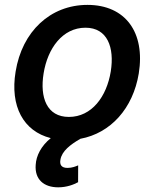

<svg xmlns="http://www.w3.org/2000/svg" viewBox="-20 -573 645 801"><path d="M267.4 -85.2C175.1 -85.2 145.6 -166.5 161.9 -266.7C178.6 -371.1 240.8 -457.4 336.6 -457.4C428.3 -457.4 458.1 -375 442.1 -274.9C425.1 -170.1 362.9 -85.2 267.4 -85.2ZM45.1 -274.1C21.3 -130 77.4 -25.6 191.8 3.2C151.3 36.2 131 76.7 128.9 114.7C124.3 175.4 162.6 208.5 223 208.5C258.5 208.5 287.6 197.1 305.8 187.1L306.1 116.8C295.5 121.4 280.5 127.5 261.7 127.5C236.5 127.5 228 114.7 232.2 92.7C238.3 57.2 273.1 30.5 315.3 6C441.8 -17.4 534.8 -120.7 558.9 -266.3C586.6 -437.9 503.2 -552.6 344.8 -552.6C190 -552.6 72.1 -441.8 45.1 -274.1Z"/></svg>

Font: Magic Ui Pro Semi Bold
Style: Italic
Weight: 600
Italic angle: -9.39999°
Designer: Stefan Endress, Andreas Faust
Version: Version 1.000;FEAKit 1.0